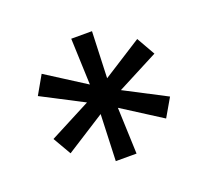

<svg xmlns="http://www.w3.org/2000/svg" viewBox="-81 -825 652 603"><g transform="rotate(-20 245.0 -523.5)"><path d="M210.4 -318.4 216.3 -473.6 85.4 -390.1 50.3 -450.7 188.5 -522.5 50.3 -594.2 85.4 -655.8 216.3 -572.3 210.4 -727.5H279.8L273.9 -572.3L404.8 -655.8L439.9 -594.2L301.8 -522.5L439.9 -450.7L404.8 -390.1L273.9 -473.6L279.8 -318.4Z"/></g></svg>

Font: Inter 20pt
Style: Regular
Weight: 400
Version: Version 4.001;git-66647c0bb